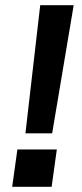

<svg xmlns="http://www.w3.org/2000/svg" viewBox="-20 -720 316 740"><path d="M78 -206 135 -700H264L181 -206ZM27 0 47 -144H199L179 0Z"/></svg>

Font: Host Grotesk SemiBold
Style: Italic
Weight: 600
Italic angle: -8°
Designer: Doğukan Karapınar based on Poppins by Indian Type Foundry, Jonny Pinhorn
Foundry: Element Type
Version: Version 1.001; ttfautohint (v1.8.4.7-5d5b)